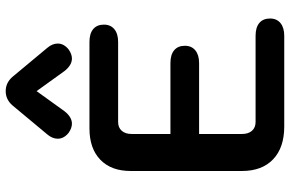

<svg xmlns="http://www.w3.org/2000/svg" viewBox="-196 -846 1041 690"><g transform="rotate(-90 325.0 -500.5)"><path d="M56 -152V-552Q56 -622 96.5 -661Q137 -700 209 -700H520Q550 -700 566 -686.5Q582 -673 582 -648Q582 -624 565.5 -610.5Q549 -597 520 -597H232Q212 -597 200.5 -584Q189 -571 189 -548V-409H444Q474 -409 490 -395.5Q506 -382 506 -357Q506 -333 489.5 -319.5Q473 -306 444 -306H189V-152Q189 -129 200.5 -116Q212 -103 232 -103H542Q572 -103 588 -89.5Q604 -76 604 -51Q604 -27 587.5 -13.5Q571 0 542 0H216Q140 0 98 -40Q56 -80 56 -152ZM172 -814Q172 -833 187 -851L292 -977Q313 -1001 343 -1001Q373 -1001 394 -977L499 -851Q514 -833 514 -814Q514 -792 493 -775Q476 -763 460 -763Q436 -763 415 -790L343 -890L271 -790Q250 -763 226 -763Q210 -763 193 -775Q172 -792 172 -814Z"/></g></svg>

Font: Kodchasan
Style: Bold
Weight: 700
Designer: Katatrad Aksorn Co.,Ltd.
Foundry: Cadson Demak Co.,Ltd.
Version: Version 1.000; ttfautohint (v1.6)